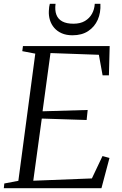

<svg xmlns="http://www.w3.org/2000/svg" viewBox="-26 -984 636 1004"><path d="M-6 0 -3.5 -24.5 70 -38.5 158.5 -703.5 90.5 -716.5 94 -743H547.5L543.5 -590H510.5L491 -697.5L238 -706.5L196.5 -402L432.5 -409L427 -356.5L192.5 -364L148 -39L454.5 -51L510 -168L546.5 -158L504.5 0ZM353 -799.5Q320.5 -799.5 296.8 -810Q273 -820.5 257.5 -838.5Q242 -856.5 235 -879.5Q228 -902.5 229.5 -927.5Q230 -940 231.2 -948Q232.5 -956 234.5 -964H264.5Q260 -930.5 268.8 -907.2Q277.5 -884 299.8 -872Q322 -860 358 -860Q394 -860 418 -874.2Q442 -888.5 455 -912Q468 -935.5 469.5 -964H499Q501.5 -917.5 485 -880.5Q468.5 -843.5 435.2 -821.5Q402 -799.5 353 -799.5Z"/></svg>

Font: Merriweather 96pt Light
Style: Italic
Weight: 300
Italic angle: -7.8°
Version: Version 2.101